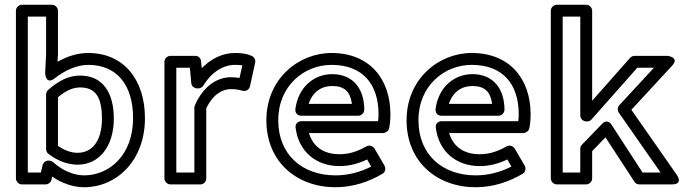

<svg xmlns="http://www.w3.org/2000/svg" viewBox="-20 -751 2892 808"><path d="M97 -25V-681H174V-525L170 -443C170 -443 172 -391 211 -422C253 -455 304 -478 351 -478C470 -478 540 -396 540 -254C540 -97 439 -13 334 -13C292 -13 244 -32 203 -69C198 -73 192 -75 186 -75H183C171 -75 161 -66 159 -55L152 -25ZM47 0C47 11 57 25 72 25H172C183 25 194 17 197 5L199 -8C240 20 288 37 334 37C469 37 590 -73 590 -254C590 -414 502 -528 351 -528C306 -528 263 -514 222 -491L224 -523V-706C224 -717 214 -731 199 -731H72C61 -731 47 -721 47 -706ZM183 -104C226 -71 269 -58 307 -58C396 -58 459 -133 459 -252C459 -355 417 -433 317 -433C269 -433 226 -411 182 -372C177 -367 174 -360 174 -353V-124C174 -116 178 -108 183 -104ZM224 -137V-342C259 -371 288 -383 317 -383C380 -383 409 -345 409 -252C409 -149 361 -108 307 -108C283 -108 256 -115 224 -137Z M722 -25V-466H779L785 -401C786 -388 798 -379 810 -379H815C824 -379 832 -385 836 -391C871 -449 921 -478 968 -478C982 -478 993 -477 1000 -476L988 -423C975 -425 965 -426 951 -426C897 -426 837 -391 801 -310C800 -307 798 -303 798 -300V-25ZM672 0C672 11 682 25 697 25H824C835 25 848 15 848 0V-295C878 -358 920 -376 951 -376C972 -376 983 -374 1001 -369C1016 -365 1029 -375 1032 -388L1054 -488C1056 -498 1051 -511 1039 -516C1019 -525 997 -528 968 -528C918 -528 869 -505 829 -464L826 -494C825 -506 815 -516 802 -516H697C686 -516 672 -506 672 -491Z M1151 -245C1151 -391 1261 -478 1375 -478C1507 -478 1573 -396 1573 -270C1573 -260 1572 -249 1571 -241H1249C1239 -241 1221 -235 1224 -213C1237 -112 1311 -52 1409 -52C1451 -52 1490 -63 1525 -80L1542 -50C1497 -27 1446 -13 1392 -13C1254 -13 1151 -98 1151 -245ZM1101 -245C1101 -68 1231 37 1392 37C1466 37 1535 13 1590 -20C1601 -26 1605 -42 1598 -54L1556 -126C1550 -136 1534 -142 1522 -135C1485 -114 1450 -102 1409 -102C1342 -102 1298 -133 1280 -191H1592C1601 -191 1614 -198 1617 -209C1621 -225 1623 -246 1623 -270C1623 -418 1536 -528 1375 -528C1236 -528 1101 -419 1101 -245ZM1248 -264H1488C1503 -264 1513 -278 1513 -289C1513 -376 1467 -439 1378 -439C1302 -439 1235 -385 1223 -292C1222 -282 1226 -264 1248 -264ZM1279 -314C1296 -365 1333 -389 1378 -389C1430 -389 1454 -365 1461 -314Z M1741 -245C1741 -391 1851 -478 1965 -478C2097 -478 2163 -396 2163 -270C2163 -260 2162 -249 2161 -241H1839C1829 -241 1811 -235 1814 -213C1827 -112 1901 -52 1999 -52C2041 -52 2080 -63 2115 -80L2132 -50C2087 -27 2036 -13 1982 -13C1844 -13 1741 -98 1741 -245ZM1691 -245C1691 -68 1821 37 1982 37C2056 37 2125 13 2180 -20C2191 -26 2195 -42 2188 -54L2146 -126C2140 -136 2124 -142 2112 -135C2075 -114 2040 -102 1999 -102C1932 -102 1888 -133 1870 -191H2182C2191 -191 2204 -198 2207 -209C2211 -225 2213 -246 2213 -270C2213 -418 2126 -528 1965 -528C1826 -528 1691 -419 1691 -245ZM1838 -264H2078C2093 -264 2103 -278 2103 -289C2103 -376 2057 -439 1968 -439C1892 -439 1825 -385 1813 -292C1812 -282 1816 -264 1838 -264ZM1869 -314C1886 -365 1923 -389 1968 -389C2020 -389 2044 -365 2051 -314Z M2348 -25V-681H2422V-265C2422 -250 2436 -240 2447 -240H2451C2458 -240 2465 -243 2469 -248L2662 -466H2732L2586 -308C2578 -299 2578 -286 2584 -277L2760 -25H2684L2553 -227C2550 -232 2534 -251 2514 -230L2429 -142C2424 -137 2422 -130 2422 -125V-25ZM2298 0C2298 11 2308 25 2323 25H2447C2458 25 2472 15 2472 0V-115L2528 -173L2650 14C2654 21 2662 25 2671 25H2808C2857 25 2829 -14 2829 -14L2637 -289L2808 -474C2842 -510 2789 -516 2789 -516H2651C2644 -516 2637 -513 2632 -508L2472 -327V-706C2472 -717 2462 -731 2447 -731H2323C2312 -731 2298 -721 2298 -706Z"/></svg>

Font: Falling Sky
Style: ExtOu
Weight: 400
Designer: Paul D. Hunt
Foundry: Adobe Systems Incorporated
Version: Version 1.02